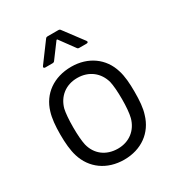

<svg xmlns="http://www.w3.org/2000/svg" viewBox="-168 -814 873 936"><g transform="rotate(-30 268.0 -346.0)"><path d="M151 -574H191C196 -574 201 -575 204 -580L265 -662C266 -664 270 -664 271 -662L331 -580C334 -575 338 -574 343 -574H384C392 -574 395 -580 390 -586L309 -694C306 -699 301 -700 296 -700H238C233 -700 228 -699 225 -694L145 -586C140 -580 143 -574 151 -574ZM261 8C357 8 430 -45 455 -131C466 -164 469 -205 469 -254C469 -301 466 -343 455 -377C430 -461 357 -514 262 -514C163 -514 90 -461 65 -376C55 -344 51 -303 51 -254C51 -206 55 -164 65 -131C91 -45 164 8 261 8ZM261 -54C194 -54 146 -92 131 -152C126 -174 123 -210 123 -253C123 -295 126 -332 131 -354C147 -413 194 -452 260 -452C326 -452 374 -413 390 -354C395 -332 398 -297 398 -253C398 -213 395 -176 389 -152C373 -92 325 -54 261 -54Z"/></g></svg>

Font: Elastic
Style: elastic
Weight: 400
Designer: Jeremy Tribby
Foundry: Tribby Type
Version: Version 1.422;hotconv 1.0.109;makeotfexe 2.5.65596